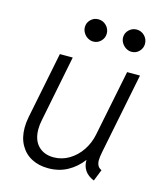

<svg xmlns="http://www.w3.org/2000/svg" viewBox="-109 -797 751 886"><g transform="rotate(15 266.5 -354.0)"><path d="M51.3 -145.5Q51.3 -168.5 56.6 -196.8L120.6 -515.1H182.1L119.1 -198.7Q114.3 -175.8 114.3 -154.8Q114.3 -103.5 141.8 -75.4Q169.4 -47.4 215.3 -47.4Q254.9 -47.4 289.3 -68.1Q323.7 -88.9 346.7 -123.3Q369.6 -157.7 377.9 -198.2L441.9 -515.1H503.4L426.3 -130.4Q420.9 -103.5 420.9 -88.9Q420.9 -74.2 426.3 -63.7Q431.6 -53.2 444.8 -47.4L422.9 7.8Q393.6 -3.9 379.2 -25.1Q364.7 -46.4 365.7 -75.2Q336.4 -36.6 295.9 -14.4Q255.4 7.8 204.1 7.8Q158.7 7.8 124.3 -10.5Q89.8 -28.8 70.6 -63.5Q51.3 -98.1 51.3 -145.5ZM382.3 -665.5Q382.3 -686.5 397.7 -701.4Q413.1 -716.3 434.1 -716.3Q456.5 -716.3 472.2 -700.4Q487.8 -684.6 487.8 -662.1Q487.8 -641.6 473.1 -626.2Q458.5 -610.8 436.5 -610.8Q422.9 -610.8 410.4 -618.4Q397.9 -626 390.1 -638.7Q382.3 -651.4 382.3 -665.5ZM199.7 -665.5Q199.7 -686.5 214.8 -701.4Q230 -716.3 251 -716.3Q273.4 -716.3 289.3 -700.4Q305.2 -684.6 305.2 -662.1Q305.2 -641.6 290.3 -626.2Q275.4 -610.8 253.9 -610.8Q240.2 -610.8 227.5 -618.4Q214.8 -626 207.3 -638.7Q199.7 -651.4 199.7 -665.5Z"/></g></svg>

Font: Reddit Sans Vanilla Light
Style: Italic
Weight: 300
Italic angle: -11.25°
Designer: Stephen Hutchings
Version: Version 1.013